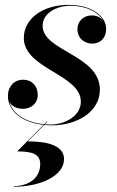

<svg xmlns="http://www.w3.org/2000/svg" viewBox="-20 -490 467 766"><path d="M140.5 165C140.5 221.5 92.5 252.5 35.5 252.5V255C144 255 235.5 210 235.5 145C235.5 92.5 174.5 74 91 74L156.5 8.5C166.5 9.5 176.5 10 187 10C288.5 10 378.5 -44.5 378.5 -132C378.5 -271.5 150 -285.5 150 -387C150 -439 208 -467 260.5 -467C326.5 -467 372 -441 391 -409C381 -421 365 -428.5 346 -428.5C312 -428.5 289 -404 289 -374C289 -336.5 317.5 -316 348.5 -316C377 -316 403.5 -335.5 403.5 -375C403.5 -419.5 354.5 -470.5 254 -470.5C147.5 -470.5 75 -413.5 75 -338.5C75 -215 302.5 -193.5 302.5 -84.5C302.5 -25 235.5 7 181.5 7C174 7 166.5 6.5 159 6L169.5 -5H166.5L156.5 5.5C90 -0.5 30.5 -31.5 17 -85C26 -65.5 47 -56 71.5 -56C102.5 -56 130.5 -75.5 130.5 -112C130.5 -148 106.5 -172 72.5 -172C35 -172 11.5 -143 11.5 -108C11.5 -42.5 73.5 -0.5 154 8L48.5 114C108.5 114 140.5 124.5 140.5 165Z"/></svg>

Font: Bodoni* 72pt Medium
Style: Italic
Weight: 500
Italic angle: -13°
Version: Version 2.3